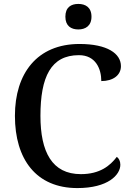

<svg xmlns="http://www.w3.org/2000/svg" viewBox="-20 -948 672 978"><path d="M379 -798C415 -798 446 -816 446 -863C446 -911 415 -928 379 -928C342 -928 313 -911 313 -863C313 -816 342 -798 379 -798ZM374 10C530 10 593 -57 593 -109C593 -128 585 -142 575 -149C541 -104 489 -61 392 -61C245 -61 186 -174 186 -358C186 -556 239 -667 382 -667C467 -667 496 -598 496 -535C556 -535 596 -565 596 -611C596 -675 527 -724 385 -724C169 -724 56 -574 56 -358C56 -137 164 10 374 10Z"/></svg>

Font: Noto Serif Oriya Medium
Style: Regular
Weight: 500
Designer: David Williams
Foundry: Google LLC, David Williams
Version: Version 1.051